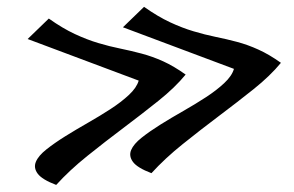

<svg xmlns="http://www.w3.org/2000/svg" viewBox="-20 -597 857 559"><path d="M143.6 -58.6Q102.5 -74.2 89.8 -91.3Q77.1 -108.4 84.5 -126Q91.8 -143.6 115.2 -162.1Q138.7 -180.7 169.9 -200.2Q201.2 -219.7 236.3 -239.7Q271.5 -259.8 302.2 -279.8Q333 -299.8 355.5 -320.8Q377.9 -341.8 383.8 -362.3L60.5 -483.4L122.1 -543Q162.1 -514.6 197.8 -498Q233.4 -481.4 266.1 -471.7Q298.8 -461.9 330.1 -455.6Q361.3 -449.2 392.6 -440.9Q423.8 -432.6 455.1 -418.5Q486.3 -404.3 520.5 -379.9Q489.3 -341.8 440.9 -303.2Q392.6 -264.6 339.4 -224.6Q286.1 -184.6 234.4 -143.1Q182.6 -101.6 143.6 -58.6ZM420.9 -92.8Q379.9 -108.4 367.2 -125.5Q354.5 -142.6 361.8 -160.2Q369.1 -177.7 392.6 -196.3Q416 -214.8 447.3 -234.4Q478.5 -253.9 513.7 -273.9Q548.8 -293.9 579.6 -314Q610.4 -334 632.8 -355Q655.3 -376 661.1 -396.5L337.9 -517.6L399.4 -577.1Q439.5 -548.8 475.1 -532.2Q510.7 -515.6 543.5 -505.9Q576.2 -496.1 607.4 -489.7Q638.7 -483.4 669.9 -475.1Q701.2 -466.8 732.4 -452.6Q763.7 -438.5 797.9 -414.1Q766.6 -376 718.3 -337.4Q669.9 -298.8 616.7 -258.8Q563.5 -218.8 511.7 -177.2Q460 -135.7 420.9 -92.8Z"/></svg>

Font: Architects Daughter-petzku
Style: Regular
Weight: 400
Designer: Kimberly Geswein
Foundry: Kimberly Geswein
Version: Version 1.000 2010 initial release